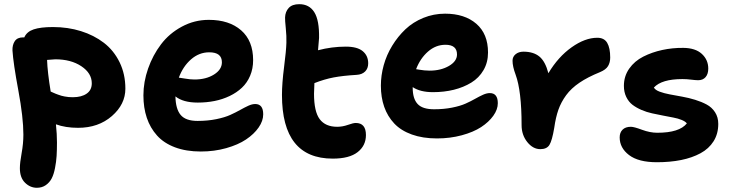

<svg xmlns="http://www.w3.org/2000/svg" viewBox="-20 -680 3457 910"><path d="M154.8 210Q123 210 98.6 186Q74.2 162.1 74.2 117.2Q74.2 91.3 82.5 45.9Q90.8 0.5 90.8 -42Q90.8 -123 66.9 -251.5Q43 -379.9 39.1 -440.9Q38.1 -466.8 50 -484.9Q62 -502.9 89.8 -502.9H95.2Q106.9 -529.8 139.6 -540.8Q172.4 -551.8 231 -551.8Q301.8 -551.8 363.5 -532.5Q425.3 -513.2 472.4 -477.1Q519.5 -440.9 546.9 -384.8Q574.2 -328.6 574.2 -259.8Q574.2 -185.5 510.3 -129.9Q446.3 -74.2 350.1 -74.2Q290.5 -74.2 245.1 -90.8Q250 -44.4 250 -4.9Q250 31.2 248.3 59.1Q246.6 86.9 240.7 116.7Q234.9 146.5 224.9 165.8Q214.8 185.1 197 197.5Q179.2 210 154.8 210ZM242.2 -398.9Q236.8 -398.9 203.1 -396Q205.1 -337.9 220.2 -246.1Q221.7 -245.6 231.2 -241.2Q240.7 -236.8 244.1 -235.6Q247.6 -234.4 256.6 -231Q265.6 -227.5 271.5 -226.1Q277.3 -224.6 286.6 -222.7Q295.9 -220.7 305.4 -220Q314.9 -219.2 325.2 -219.2Q366.2 -219.2 390.6 -236.1Q415 -252.9 415 -285.2Q415 -333 365.7 -366Q316.4 -398.9 242.2 -398.9Z M931.6 38.1Q862.3 38.1 809.6 18.3Q756.8 -1.5 724.4 -37.6Q691.9 -73.7 675.8 -121.6Q659.7 -169.4 659.7 -228Q659.7 -291.5 681.9 -355Q704.1 -418.5 743.2 -470Q782.2 -521.5 841.8 -553.7Q901.4 -585.9 969.7 -585.9Q1065.9 -585.9 1122.8 -536.4Q1179.7 -486.8 1179.7 -395Q1179.7 -354.5 1165.5 -321Q1151.4 -287.6 1126.7 -264.4Q1102.1 -241.2 1068.6 -225.1Q1035.2 -209 997.1 -201.4Q959 -193.8 917.5 -193.8Q847.7 -193.8 811.5 -223.1Q812.5 -163.6 836.2 -135.3Q859.9 -106.9 916.5 -106.9Q964.4 -106.9 1004.9 -115.2Q1045.4 -123.5 1071.3 -135.3Q1097.2 -147 1117.9 -158.7Q1138.7 -170.4 1156.7 -178.7Q1174.8 -187 1189.5 -187Q1227.5 -187 1227.5 -138.2Q1227.5 -106.9 1205.8 -75.7Q1184.1 -44.4 1146.2 -19Q1108.4 6.3 1052 22.2Q995.6 38.1 931.6 38.1ZM971.7 -432.1Q923.8 -432.1 885.5 -398.7Q847.2 -365.2 827.6 -312Q831.5 -312 856.4 -307.6Q881.3 -303.2 901.9 -303.2Q956.5 -303.2 994.1 -326.7Q1031.7 -350.1 1031.7 -384.8Q1031.7 -432.1 971.7 -432.1Z M1557.1 71.8Q1316.4 71.8 1316.4 -230Q1316.4 -284.7 1326.4 -362.3Q1336.4 -439.9 1337.4 -477.1Q1338.4 -508.8 1334.5 -546.4Q1330.6 -584 1331.1 -597.2Q1332 -624.5 1348.4 -642.3Q1364.7 -660.2 1398.4 -660.2Q1445.8 -660.2 1469.7 -622.1Q1493.7 -584 1492.2 -500Q1491.2 -482.9 1487.3 -441.9Q1552.7 -459 1619.1 -459Q1673.3 -459 1699.2 -437.5Q1725.1 -416 1725.1 -379.9Q1725.1 -355.5 1710.4 -341.1Q1695.8 -326.7 1670.4 -325.2Q1605 -321.3 1561.3 -313Q1517.6 -304.7 1470.2 -286.1Q1468.3 -253.9 1468.3 -235.8Q1468.3 -150.9 1495.4 -115Q1522.5 -79.1 1578.1 -79.1Q1603.5 -79.1 1628.9 -88.1Q1654.3 -97.2 1666 -97.2Q1714.4 -97.2 1714.4 -40Q1714.4 10.3 1675 41Q1635.7 71.8 1557.1 71.8Z M2051.3 -23.9Q1983.4 -23.9 1931.9 -42.5Q1880.4 -61 1848.6 -94.7Q1816.9 -128.4 1801 -173.6Q1785.2 -218.8 1785.2 -273.9Q1785.2 -322.3 1798.6 -370.8Q1812 -419.4 1838.9 -463.4Q1865.7 -507.3 1901.6 -541.3Q1937.5 -575.2 1986.3 -595.2Q2035.2 -615.2 2089.4 -615.2Q2182.1 -615.2 2237.5 -567.4Q2293 -519.5 2293 -431.2Q2293 -384.3 2271.7 -347.7Q2250.5 -311 2213.9 -288.6Q2177.2 -266.1 2131.1 -254.6Q2085 -243.2 2032.2 -243.2Q1971.7 -243.2 1936 -267.1V-264.2Q1936 -212.4 1959.2 -187.3Q1982.4 -162.1 2037.1 -162.1Q2083.5 -162.1 2122.6 -169.9Q2161.6 -177.7 2186.8 -189Q2211.9 -200.2 2231.9 -211.7Q2252 -223.1 2269.5 -231Q2287.1 -238.8 2301.3 -238.8Q2339.4 -238.8 2339.4 -190.9Q2339.4 -161.1 2318.1 -131.3Q2296.9 -101.6 2260.3 -77.6Q2223.6 -53.7 2168.5 -38.8Q2113.3 -23.9 2051.3 -23.9ZM2091.3 -467.8Q2045.4 -467.8 2008.5 -435.5Q1971.7 -403.3 1952.1 -352.1Q1955.1 -351.6 1967.5 -349.6Q1980 -347.7 1991.7 -346.4Q2003.4 -345.2 2016.1 -345.2Q2069.3 -345.2 2107.7 -367.4Q2146 -389.6 2146 -421.9Q2146 -467.8 2091.3 -467.8Z M2541 26.9Q2505.9 26.9 2479 -6.8Q2452.1 -40.5 2452.1 -86.9Q2452.1 -249 2423.8 -326.2Q2409.2 -365.2 2409.2 -392.1Q2409.2 -411.1 2423.8 -423.1Q2438.5 -435.1 2460.9 -435.1Q2508.3 -435.1 2536.4 -412.1Q2564.5 -389.2 2579.1 -333Q2625.5 -410.6 2689.2 -455.8Q2752.9 -501 2811 -501Q2843.8 -501 2857.9 -476.8Q2872.1 -452.6 2872.1 -407.2Q2872.1 -383.8 2861.8 -366.7Q2851.6 -349.6 2823.2 -337.9Q2765.6 -314.5 2726.6 -288.1Q2687.5 -261.7 2663.3 -228.8Q2639.2 -195.8 2626.5 -159.7Q2613.8 -123.5 2606.9 -74.2Q2596.7 -13.7 2584.2 6.6Q2571.8 26.9 2541 26.9Z M3093.3 88.9Q3005.9 88.9 2961.4 54.9Q2917 21 2917 -28.8Q2917 -51.8 2930.7 -65.4Q2944.3 -79.1 2970.2 -79.1Q2984.9 -79.1 3022.9 -64.9Q3061 -50.8 3095.2 -50.8Q3200.2 -50.8 3235.4 -95.2Q3228 -104.5 3210.7 -111.6Q3193.4 -118.7 3171.4 -122.8Q3149.4 -127 3123 -132.1Q3096.7 -137.2 3070.8 -142.8Q3044.9 -148.4 3020.5 -158.9Q2996.1 -169.4 2977.8 -183.3Q2959.5 -197.3 2948.2 -220.5Q2937 -243.7 2937 -272.9Q2937 -318.8 2962.2 -354.7Q2987.3 -390.6 3028.8 -411.6Q3070.3 -432.6 3118.7 -443.1Q3167 -453.6 3218.3 -453.1Q3275.9 -452.6 3306.4 -424.6Q3336.9 -396.5 3336.9 -355Q3336.9 -329.1 3324.2 -314.5Q3311.5 -299.8 3289.1 -299.8Q3276.9 -299.8 3255.9 -302.5Q3234.9 -305.2 3214.4 -305.2Q3116.2 -305.2 3079.1 -265.1Q3085.4 -253.4 3106.2 -245.6Q3127 -237.8 3154.3 -232.7Q3181.6 -227.5 3213.1 -221.9Q3244.6 -216.3 3274.7 -207Q3304.7 -197.8 3329.3 -184.6Q3354 -171.4 3369.1 -147.9Q3384.3 -124.5 3384.3 -92.8Q3384.3 -45.9 3362.1 -10.5Q3339.8 24.9 3300 46.4Q3260.3 67.9 3208.3 78.4Q3156.2 88.9 3093.3 88.9Z"/></svg>

Font: Shantell Sans Irregular Bouncy
Style: Bold
Weight: 700
Designer: Stephen Nixon, Anya Danilova, Shantell Martin
Foundry: Arrow Type
Version: Version 1.006;[9816181b4]